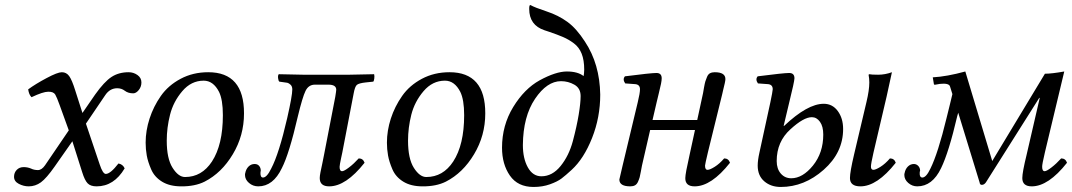

<svg xmlns="http://www.w3.org/2000/svg" viewBox="-20 -723 4216 755"><path d="M214.8 -309.1Q203.6 -340.3 197.3 -351.1Q190.4 -362.8 169.4 -362.3Q149.4 -362.3 104 -340.8Q93.8 -350.6 90.8 -371.6Q120.1 -393.1 163.3 -416Q206.5 -439 223.1 -439Q241.2 -439 252.2 -423.6Q263.2 -408.2 275.9 -367.2L304.2 -278.8L354 -351.1Q390.1 -401.9 418.5 -420.4Q446.8 -439 485.8 -439Q504.9 -439 520.5 -428Q536.1 -417 536.1 -398.9Q536.1 -381.8 525.6 -368.9Q515.1 -356 503.9 -356Q483.9 -356 470.9 -366Q458 -376 440.9 -376Q412.1 -376 394 -349.1L317.9 -236.8L372.1 -76.2Q384.3 -39.1 396 -39.1Q414.1 -39.1 445.8 -80.1Q462.9 -77.1 470.2 -61Q428.2 9.8 359.9 9.8Q335.9 9.8 324.5 -2.2Q313 -14.2 303.2 -45.9L264.6 -167.5L194.8 -67.9Q162.6 -22 140.9 -6.1Q119.1 9.8 92.8 9.8Q72.8 9.8 54 0Q35.2 -9.8 35.2 -27.8Q35.2 -43.9 45.7 -54.9Q56.2 -65.9 73.2 -65.9Q88.4 -65.9 102.1 -60.1Q114.3 -54.2 129.2 -54.2Q144 -54.2 157.2 -73.2L250.5 -210.4Z M635.7 -169.9Q635.7 -99.1 658.7 -63Q681.6 -26.9 707.5 -26.9Q773.4 -26.9 813.5 -87.9Q856.4 -153.8 856.4 -270Q856.4 -331.1 841.3 -361.8Q818.8 -405.8 780.8 -405.8Q731.9 -405.8 696.8 -364.5Q661.6 -323.2 648.7 -272Q635.7 -220.7 635.7 -169.9ZM552.7 -162.1Q552.7 -209 568.1 -256.6Q583.5 -304.2 612.5 -345.7Q641.6 -387.2 690.2 -413.1Q738.8 -439 798.8 -439Q939.9 -439 939.5 -276.9Q939.5 -189.9 895.5 -116.5Q851.6 -43 784.7 -8.8Q746.6 10.3 692.4 9.8Q647.5 9.8 617.4 -8.5Q587.4 -26.9 574.5 -56.9Q561.5 -86.9 557.1 -111.6Q552.7 -136.2 552.7 -162.1Z M1254.4 -115.2 1298.3 -341.8Q1302.2 -365.7 1302.2 -370.1Q1302.2 -390.1 1271.5 -390.1H1218.3Q1193.4 -390.1 1181.4 -365.5Q1169.4 -340.8 1151.4 -266.1Q1117.2 -118.2 1088.4 -62Q1054.2 9.8 995.6 9.8Q974.6 9.8 959 -3.7Q943.4 -17.1 943.4 -35.2Q943.4 -40 944.3 -42Q947.3 -58.1 957.3 -68.1Q967.3 -78.1 981.4 -78.1Q992.7 -78.1 999 -70.6Q1005.4 -63 1005.4 -51.8Q1005.4 -48.8 1004.4 -47.9Q1002.4 -24.9 1014.2 -24.9Q1029.3 -24.9 1046.4 -60.1Q1077.1 -118.2 1109.4 -258.8Q1129.4 -346.7 1129.4 -371.1Q1129.4 -383.3 1122.8 -389.6Q1116.2 -396 1109.9 -397.5Q1103.5 -398.9 1085.9 -400.9Q1081.5 -401.9 1078.6 -401.9Q1074.7 -404.8 1073.5 -415.8Q1072.3 -426.8 1076.2 -431.2Q1150.4 -429.2 1172.4 -429.2H1353.5L1451.2 -431.2Q1453.1 -424.3 1451.7 -413.6Q1450.2 -402.8 1447.3 -401.9L1418.5 -398.9Q1391.6 -396 1383.5 -389.4Q1375.5 -382.8 1370.6 -355L1326.2 -124Q1324.2 -115.2 1321.3 -101.1Q1318.4 -86.9 1316.9 -78.9Q1315.4 -70.8 1315.4 -66.9Q1315.4 -49.8 1325.2 -49.8Q1333 -49.8 1352.3 -64.5Q1371.6 -79.1 1390.6 -100.1Q1407.7 -100.1 1413.6 -83Q1340.3 9.8 1274.4 9.8Q1237.3 9.8 1237.3 -22.9Q1237.3 -30.8 1240.2 -45.9Q1243.2 -61 1247.8 -82Q1252.4 -103 1254.4 -115.2Z M1584.5 -169.9Q1584.5 -99.1 1607.4 -63Q1630.4 -26.9 1656.2 -26.9Q1722.2 -26.9 1762.2 -87.9Q1805.2 -153.8 1805.2 -270Q1805.2 -331.1 1790 -361.8Q1767.6 -405.8 1729.5 -405.8Q1680.7 -405.8 1645.5 -364.5Q1610.4 -323.2 1597.4 -272Q1584.5 -220.7 1584.5 -169.9ZM1501.5 -162.1Q1501.5 -209 1516.8 -256.6Q1532.2 -304.2 1561.3 -345.7Q1590.3 -387.2 1638.9 -413.1Q1687.5 -439 1747.6 -439Q1888.7 -439 1888.2 -276.9Q1888.2 -189.9 1844.2 -116.5Q1800.3 -43 1733.4 -8.8Q1695.3 10.3 1641.1 9.8Q1596.2 9.8 1566.2 -8.5Q1536.1 -26.9 1523.2 -56.9Q1510.3 -86.9 1505.9 -111.6Q1501.5 -136.2 1501.5 -162.1Z M2263.2 -345.2Q2263.2 -376 2238.8 -389.9Q2214.4 -403.8 2186 -403.8Q2130.9 -403.8 2084 -334.5Q2037.1 -265.1 2036.1 -152.8Q2036.1 -99.6 2055.7 -64.7Q2075.2 -29.8 2108.9 -29.8Q2151.9 -29.8 2184.6 -70.3Q2217.3 -110.8 2232.7 -168.5Q2248 -226.1 2255.6 -272.2Q2263.2 -318.4 2263.2 -345.2ZM2274.9 -423.8Q2276.9 -432.6 2277.3 -449.2Q2277.3 -486.3 2267.3 -511.7Q2257.3 -537.1 2236.8 -552.5Q2216.3 -567.9 2194.1 -577.4Q2171.9 -586.9 2140.1 -597.7Q2127 -602.1 2121.1 -604Q2061 -624 2061 -688Q2061 -703.1 2064.9 -703.1H2065.9Q2083 -693.4 2129.2 -678.2Q2175.3 -663.1 2211.2 -637Q2247.1 -610.8 2280.3 -559.1Q2338.4 -471.2 2340.3 -351.1Q2340.3 -261.2 2308.1 -180.2Q2275.9 -99.1 2228 -55.2Q2204.1 -33.2 2188 -21Q2171.9 -8.8 2142.6 1.7Q2113.3 12.2 2078.1 12.2Q2016.1 12.2 1985.1 -32.5Q1954.1 -77.1 1954.1 -142.1Q1954.1 -230 1998 -302Q2042 -374 2102.1 -407.2Q2166 -441.9 2209 -441.9Q2252 -441.9 2274.9 -423.8Z M2428.2 -71.8 2487.8 -320.8Q2496.6 -356.9 2496.6 -372.1Q2496.6 -390.1 2478.5 -392.1L2438.5 -395Q2427.2 -411.1 2437.5 -422.9Q2539.6 -436 2561.5 -436Q2582 -436 2582 -415Q2582 -407.2 2579.3 -393.6Q2576.7 -379.9 2570.6 -356Q2564.5 -332 2562 -320.3L2545.9 -251H2721.7L2744.6 -356.9Q2745.6 -362.8 2748.5 -379.4Q2751.5 -396 2753.7 -403.1Q2755.9 -410.2 2760.3 -420.7Q2764.6 -431.2 2772.2 -435.1Q2779.8 -439 2790.5 -439Q2832.5 -439 2832.5 -412.1Q2832.5 -407.2 2830.1 -396Q2827.6 -384.8 2824.2 -371.3Q2820.8 -357.9 2819.8 -352.1L2763.7 -124Q2752.4 -76.2 2752.4 -71.8Q2752.4 -54.7 2762.7 -55.2Q2771.5 -55.2 2790.5 -67.1Q2809.6 -79.1 2827.6 -100.1Q2844.7 -100.1 2850.6 -83Q2777.3 9.8 2711.4 9.8Q2674.3 9.8 2674.8 -22.9Q2674.8 -40 2691.9 -115.2L2712.9 -211.9H2536.6L2504.4 -71.8Q2502.9 -64.5 2500.2 -49.3Q2497.6 -34.2 2495.4 -26.1Q2493.2 -18.1 2488.8 -8.3Q2484.4 1.5 2477.1 5.6Q2469.7 9.8 2458.5 9.8Q2415.5 9.8 2415.5 -17.1Q2415.5 -19 2428.2 -71.8Z M3091.3 -22Q3136.2 -22 3176.8 -72Q3217.3 -122.1 3217.3 -193.8Q3217.3 -226.1 3204.3 -244.1Q3191.4 -262.2 3172.4 -262.2Q3140.1 -262.2 3088.4 -214.8Q3034.2 -166 3034.2 -89.8Q3034.2 -59.1 3050.3 -40.5Q3066.4 -22 3091.3 -22ZM3083.5 -320.3 3061.5 -228H3063.5Q3155.3 -314.9 3219.2 -314.9Q3253.4 -314.9 3274.4 -286.4Q3295.4 -257.8 3295.4 -215.8Q3295.4 -123 3219 -55.4Q3142.6 12.2 3050.3 12.2Q3011.2 12.2 2985.4 -10Q2959.5 -32.2 2959.5 -71.8Q2959.5 -92.8 2966.3 -123L3009.3 -320.8Q3018.1 -362.8 3018.6 -372.1Q3018.6 -390.1 3000.5 -392.1L2960.4 -395Q2949.2 -411.1 2959.5 -422.9Q3061.5 -436 3083.5 -436Q3104 -436 3104 -415Q3103.5 -400.9 3083.5 -320.3ZM3414.6 -55.2Q3423.3 -55.2 3442.4 -67.1Q3461.4 -79.1 3479.5 -100.1Q3496.6 -100.1 3502.4 -83Q3429.2 9.8 3363.3 9.8Q3322.3 9.8 3322.3 -22.9Q3322.3 -46.9 3338.4 -115.2L3387.2 -321.8Q3398.4 -368.7 3398.4 -398.9Q3398.4 -414.1 3395.5 -429.2L3398.4 -431.2Q3406.2 -429.2 3433.3 -429.2Q3460.4 -429.2 3487.3 -439L3466.3 -342.8L3414.6 -122.1Q3404.8 -79.1 3404.8 -67.9Q3404.8 -55.2 3414.6 -55.2Z M4017.1 -115.2 4068.8 -338.9 4065.9 -336.9 3856.9 -5.9Q3850.1 3.9 3840.8 3.9Q3833 3.9 3832 -5.9L3748 -279.8L3744.1 -266.1Q3710.9 -124 3680.7 -62Q3646.5 9.8 3586.9 9.8Q3566.9 9.8 3551.5 -3.7Q3536.1 -17.1 3536.1 -35.2Q3536.1 -40 3537.1 -42Q3540 -58.1 3550 -68.1Q3560.1 -78.1 3573.7 -78.1Q3583.5 -78.1 3590.8 -70.6Q3598.1 -63 3598.1 -51.8Q3598.1 -48.8 3596.7 -47.9Q3594.7 -24.9 3606.9 -24.9Q3622.1 -24.9 3638.7 -60.1Q3668.5 -120.1 3702.1 -258.8Q3707 -279.8 3715.6 -313.5Q3724.1 -347.2 3725.1 -353L3715.8 -382.8Q3711.9 -397 3675.8 -393.1L3658.7 -390.1Q3651.9 -388.2 3651.9 -395L3647.9 -418.9Q3703.1 -421.9 3775.9 -441.9L3881.8 -89.8L4088.9 -433.1Q4115.7 -433.1 4165 -441.9L4088.9 -124Q4077.6 -76.2 4078.1 -66.9Q4078.1 -49.8 4087.9 -49.8Q4095.7 -49.8 4114.7 -64.5Q4133.8 -79.1 4152.8 -100.1Q4169.9 -100.1 4175.8 -83Q4102.5 9.8 4037.1 9.8Q4000 9.8 4000 -22.9Q4000 -45.4 4017.1 -115.2Z"/></svg>

Font: Linux Libertine
Style: Italic
Weight: 400
Italic angle: -12°
Designer: Philipp H. Poll
Foundry: Philipp H. Poll
Version: Version 5.1.6 ; ttfautohint (v0.9)